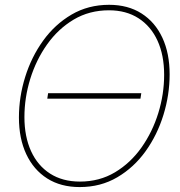

<svg xmlns="http://www.w3.org/2000/svg" viewBox="-20 -757 738 787"><path d="M559.1 -375 555.7 -352.5H173.8L177.2 -375ZM306.6 9.8Q229 9.8 173.3 -25.6Q117.7 -61 87.6 -125.2Q57.6 -189.5 57.6 -275.4Q57.6 -359.9 83.3 -441.9Q108.9 -523.9 157 -590.6Q205.1 -657.2 273.4 -697.3Q341.8 -737.3 427.2 -737.3Q504.4 -737.3 560.1 -701.9Q615.7 -666.5 645.5 -602.5Q675.3 -538.6 675.3 -452.1Q675.3 -368.2 649.9 -285.9Q624.5 -203.6 576.7 -137Q528.8 -70.3 460.7 -30.3Q392.6 9.8 306.6 9.8ZM307.6 -12.7Q387.7 -12.7 451.4 -50.8Q515.1 -88.9 560.1 -152.6Q605 -216.3 628.9 -293.7Q652.8 -371.1 652.8 -450.2Q652.8 -530.8 625.7 -590.1Q598.6 -649.4 547.9 -682.1Q497.1 -714.8 426.8 -714.8Q346.2 -714.8 282.2 -676.8Q218.3 -638.7 173.1 -575Q127.9 -511.2 104 -433.6Q80.1 -356 80.1 -276.9Q80.1 -197.3 107.2 -137.7Q134.3 -78.1 185.3 -45.4Q236.3 -12.7 307.6 -12.7Z"/></svg>

Font: Inter 28pt Thin
Style: Italic
Weight: 250
Italic angle: -9.3988°
Designer: Rasmus Andersson
Foundry: rsms
Version: Version 4.001;git-66647c0bb